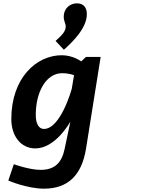

<svg xmlns="http://www.w3.org/2000/svg" viewBox="-20 -882 873 1154"><path d="M30 203C30 204 145 252 244 252C388 252 471 172 497 12L585 -540H497L468 -513C468 -513 420 -550 351 -550C199 -550 48 -414 48 -166C48 -65 105 10 192 10C312 10 397 -141 403 -151L368 15C351 95 310 139 224 139C157 139 63 105 63 105ZM411 -347C411 -347 345 -107 244 -107C214 -107 195 -137 195 -191C195 -334 260 -442 353 -442C397 -442 425 -430 425 -430ZM364 -583C412 -626 502 -711 502 -797C502 -837 482 -862 442 -862C402 -862 363 -832 363 -782C363 -754 375 -742 375 -723C375 -689 344 -664 314 -636Z"/></svg>

Font: Bitter
Style: Bold Italic
Weight: 700
Designer: Sol Matas
Foundry: Sol Matas
Version: Version 1.002